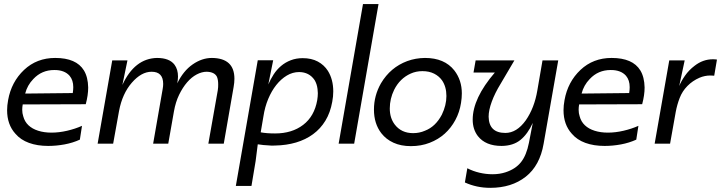

<svg xmlns="http://www.w3.org/2000/svg" viewBox="-20 -708 3552 946"><path d="M217.5 11Q164 11 122.8 -4Q81.5 -19 56 -49Q15 -94 15 -165Q15 -188 20 -215Q36 -304.5 98.5 -363.5Q161 -422.5 252 -422.5Q356 -422.5 393.5 -361Q413.5 -328 414.5 -277Q414.5 -239.5 402.5 -194.5L92 -193.5Q89.5 -180 89.5 -167Q89.5 -150 94.5 -135Q101.5 -108.5 120.2 -90.8Q139 -73 168.2 -63.8Q197.5 -54.5 233.5 -54.5Q271 -54.5 310.8 -63.8Q350.5 -73 384 -88L373.5 -20Q338.5 -4 298 3.5Q257.5 11 217.5 11ZM104 -247 338.5 -249.5Q341 -265.5 341 -278.5Q341 -313 323 -334.5Q297.5 -363.5 247 -363Q185.5 -363 144 -318.5Q114.5 -288 104 -247Z M1082.5 0H1006.5L1053 -263Q1055.5 -279 1055 -293Q1055 -314.5 1049 -329.5Q1037 -353.5 998.5 -354.5Q974.5 -354.5 949.2 -341.2Q924 -328 902 -302.5Q880 -277 862.5 -241Q845 -205 837 -159L809 0H734.5L781.5 -269.5Q784 -283 784 -294.5Q784 -354.5 727 -354.5Q676.5 -354.5 629.5 -300.5Q582.5 -246.5 566.5 -161L537.5 0H461L533 -410.5H608L583 -289.5Q643 -420 753.5 -422.5Q815 -422.5 840 -389Q857 -366 857 -331Q857 -316 853.5 -297.5Q883 -358.5 929 -390.5Q975 -422.5 1024 -422.5Q1135 -421.5 1135 -320Q1135 -301 1131 -279Z M1219 208H1142L1250 -411H1326L1302 -292Q1313 -317.5 1328.2 -341.2Q1343.5 -365 1364.8 -383Q1386 -401 1412.8 -411.2Q1439.5 -421.5 1471.5 -421.5Q1514.5 -421.5 1545.8 -404.8Q1577 -388 1595.5 -359Q1622 -316.5 1622 -257.5Q1622 -232.5 1617 -206.5Q1607.5 -153 1583.2 -113.2Q1559 -73.5 1522.5 -46.8Q1486 -20 1438.8 -6Q1391.5 8 1336.5 9L1319 9.5Q1271 7 1250 3L1239.5 85.5ZM1335.5 -50.5Q1418.5 -50.5 1473.8 -92.8Q1529 -135 1543 -214.5Q1546 -233 1546 -249L1544.5 -269.5Q1541.5 -294.5 1530 -313.5Q1503.5 -352.5 1454 -353Q1422 -353 1393.2 -335.8Q1364.5 -318.5 1341.2 -289.2Q1318 -260 1301.5 -220.5Q1285 -181 1278 -135L1264.5 -56Q1293 -50.5 1335.5 -50.5Z M1725 0H1648.5L1768.5 -688H1845Z M2004.5 12Q1955.5 12 1918.8 -4.8Q1882 -21.5 1858.5 -52Q1822.5 -99 1822.5 -168Q1822.5 -237 1857 -297.5Q1903.5 -376 1986.5 -407Q2027.5 -422 2074 -422.5Q2170 -422.5 2218.5 -361Q2255.5 -313 2255.5 -248Q2255.5 -225.5 2251.5 -201Q2244.5 -155.5 2223.5 -116.5Q2202.5 -77.5 2171 -49.2Q2139.5 -21 2097.2 -4.5Q2055 12 2004.5 12ZM2015.5 -52Q2046.5 -52 2074 -64Q2126 -84 2157 -143Q2179.5 -189.5 2179.5 -235Q2179.5 -280.5 2158 -312Q2143 -333 2118.8 -345.2Q2094.5 -357.5 2061 -357.5Q2030 -357.5 2003.5 -345.5Q1950 -321.5 1922 -265.5Q1900.5 -221.5 1900.5 -173.5Q1900.5 -127 1924.5 -95Q1957 -52 2015.5 -52Z M2395.5 217.5Q2328.5 217.5 2270.5 191L2282.5 121Q2310.5 135.5 2342.5 143Q2374.5 150.5 2406.5 150.5Q2441.5 150.5 2470.5 141Q2520 125 2547 91Q2574 57 2586 -4L2605 -102.5Q2580 -47.5 2544.2 -18.5Q2508.5 10.5 2451.5 11Q2372.5 11 2334.5 -37.5Q2309 -71 2309 -118.5Q2309 -223.5 2418 -350.5H2313L2323.5 -410.5H2514.5L2446.5 -295Q2418.5 -249.5 2403 -207.2Q2387.5 -165 2387.5 -133Q2389 -53 2470 -53Q2526 -53 2570.5 -115Q2613 -176 2627.5 -262.5L2653 -410.5H2730.5L2658.5 0Q2640 108 2570.2 162.8Q2500.5 217.5 2395.5 217.5Z M2959 11Q2905.5 11 2864.2 -4Q2823 -19 2797.5 -49Q2756.5 -94 2756.5 -165Q2756.5 -188 2761.5 -215Q2777.5 -304.5 2840 -363.5Q2902.5 -422.5 2993.5 -422.5Q3097.5 -422.5 3135 -361Q3155 -328 3156 -277Q3156 -239.5 3144 -194.5L2833.5 -193.5Q2831 -180 2831 -167Q2831 -150 2836 -135Q2843 -108.5 2861.8 -90.8Q2880.5 -73 2909.8 -63.8Q2939 -54.5 2975 -54.5Q3012.5 -54.5 3052.2 -63.8Q3092 -73 3125.5 -88L3115 -20Q3080 -4 3039.5 3.5Q2999 11 2959 11ZM2845.5 -247 3080 -249.5Q3082.5 -265.5 3082.5 -278.5Q3082.5 -313 3064.5 -334.5Q3039 -363.5 2988.5 -363Q2927 -363 2885.5 -318.5Q2856 -288 2845.5 -247Z M3281.5 0H3205.5L3277.5 -410.5H3353.5L3326.5 -284Q3335.5 -307 3355 -335Q3374.5 -363 3402.5 -384Q3443.5 -416 3492.5 -416Q3503.5 -416 3512.5 -414.5L3499 -335L3480.5 -336Q3452.5 -336 3426.5 -325Q3392 -310 3366.8 -284.2Q3341.5 -258.5 3328.8 -225.2Q3316 -192 3309.5 -157Z"/></svg>

Font: Lucymar Sans
Style: Italic
Weight: 400
Italic angle: -10°
Foundry: The League of Moveable Type (original font) / Main changes by Cristiano Sobral with portions from Mirco Monsees
Version: Version 2.00;August 30, 2020;FontCreator 13.0.0.2681 64-bit